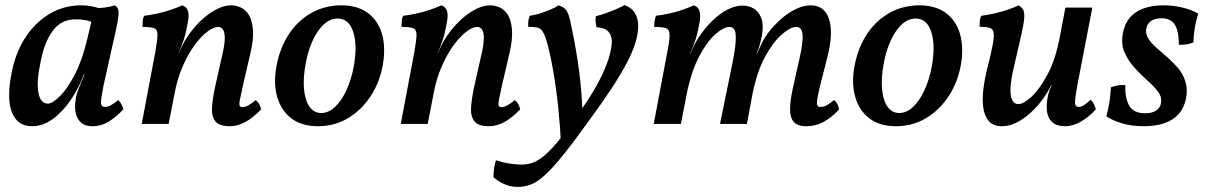

<svg xmlns="http://www.w3.org/2000/svg" viewBox="-20 -488 4753 756"><path d="M431 -467Q439 -464 443.5 -455.5Q448 -447 446.5 -428Q445 -409 437 -372L388 -153Q377 -98 377.5 -82.5Q378 -67 394 -67Q405 -67 416.5 -73.5Q428 -80 446 -94Q453 -87 458 -77.5Q463 -68 466 -58Q440 -29 409.5 -10Q379 9 344 9Q315 9 300 -4.5Q285 -18 279.5 -38Q274 -58 276 -80.5Q278 -103 283 -121Q287 -132 293 -147.5Q299 -163 305.5 -178.5Q312 -194 316 -203L352 -353L342 -456Q366 -455 390 -458Q414 -461 431 -467ZM375 -453 350 -397Q336 -405 317 -408.5Q298 -412 279 -412Q221 -412 188 -367Q155 -322 141 -250Q123 -168 131 -124Q139 -80 169 -80Q186 -80 216 -109.5Q246 -139 275.5 -196.5Q305 -254 324 -336L343 -416L387 -409L334 -195H310Q291 -142 259 -95Q227 -48 188 -19.5Q149 9 107 9Q77 9 57 -5Q37 -19 26.5 -46.5Q16 -74 16 -114.5Q16 -155 27 -207Q42 -282 80 -340.5Q118 -399 174.5 -433Q231 -467 301 -467Q321 -467 342 -463Q363 -459 375 -453Z M538 0 592 -286Q600 -332 600 -352Q600 -372 586.5 -377Q573 -382 541 -382Q541 -394 542 -406Q543 -418 548 -426Q567 -428 596 -434Q625 -440 653 -449.5Q681 -459 698 -467Q715 -461 720 -445Q725 -429 720 -402Q713 -361 704 -333Q695 -305 683 -278L667 -118L644 0ZM891 -467Q909 -467 928 -458.5Q947 -450 960 -429Q973 -408 976 -370Q979 -332 965 -274L938 -158Q928 -114 924.5 -95Q921 -76 924 -71Q927 -66 935 -66Q945 -66 960 -74.5Q975 -83 987 -94Q996 -87 1001 -77.5Q1006 -68 1008 -57Q975 -23 945 -7Q915 9 885 9Q843 9 827.5 -11Q812 -31 815 -68.5Q818 -106 829 -155L854 -266Q865 -312 865 -337.5Q865 -363 857.5 -372.5Q850 -382 839 -382Q821 -382 796.5 -363.5Q772 -345 746.5 -310.5Q721 -276 699.5 -227Q678 -178 667 -118L660 -228L699 -311Q712 -337 733 -364.5Q754 -392 780 -415Q806 -438 834.5 -452.5Q863 -467 891 -467Z M1232 9Q1167 9 1126.5 -22.5Q1086 -54 1071 -108Q1056 -162 1069 -230Q1083 -302 1118.5 -355Q1154 -408 1207 -437.5Q1260 -467 1324 -467Q1387 -467 1427.5 -437.5Q1468 -408 1483.5 -356Q1499 -304 1488 -236Q1476 -165 1439.5 -109.5Q1403 -54 1350 -22.5Q1297 9 1232 9ZM1245 -43Q1273 -43 1298.5 -66.5Q1324 -90 1343.5 -131.5Q1363 -173 1373 -227Q1388 -309 1371 -362Q1354 -415 1309 -415Q1267 -415 1233 -366.5Q1199 -318 1184 -240Q1173 -182 1177 -137.5Q1181 -93 1198.5 -68Q1216 -43 1245 -43Z M1558 0 1612 -286Q1620 -332 1620 -352Q1620 -372 1606.5 -377Q1593 -382 1561 -382Q1561 -394 1562 -406Q1563 -418 1568 -426Q1587 -428 1616 -434Q1645 -440 1673 -449.5Q1701 -459 1718 -467Q1735 -461 1740 -445Q1745 -429 1740 -402Q1733 -361 1724 -333Q1715 -305 1703 -278L1687 -118L1664 0ZM1911 -467Q1929 -467 1948 -458.5Q1967 -450 1980 -429Q1993 -408 1996 -370Q1999 -332 1985 -274L1958 -158Q1948 -114 1944.5 -95Q1941 -76 1944 -71Q1947 -66 1955 -66Q1965 -66 1980 -74.5Q1995 -83 2007 -94Q2016 -87 2021 -77.5Q2026 -68 2028 -57Q1995 -23 1965 -7Q1935 9 1905 9Q1863 9 1847.5 -11Q1832 -31 1835 -68.5Q1838 -106 1849 -155L1874 -266Q1885 -312 1885 -337.5Q1885 -363 1877.5 -372.5Q1870 -382 1859 -382Q1841 -382 1816.5 -363.5Q1792 -345 1766.5 -310.5Q1741 -276 1719.5 -227Q1698 -178 1687 -118L1680 -228L1719 -311Q1732 -337 1753 -364.5Q1774 -392 1800 -415Q1826 -438 1854.5 -452.5Q1883 -467 1911 -467Z M2179 -467Q2195 -462 2204 -454Q2213 -446 2219 -428.5Q2225 -411 2231 -378Q2250 -288 2260.5 -206.5Q2271 -125 2274 -39L2190 97Q2186 12 2178 -65Q2170 -142 2158.5 -207.5Q2147 -273 2134 -321Q2124 -357 2111.5 -370.5Q2099 -384 2060 -382Q2059 -395 2060.5 -406Q2062 -417 2066 -426Q2084 -428 2106 -435Q2128 -442 2148 -450.5Q2168 -459 2179 -467ZM2439 -468Q2467 -458 2480 -436.5Q2493 -415 2493 -387Q2493 -357 2482.5 -321.5Q2472 -286 2449 -242Q2426 -198 2390.5 -143.5Q2355 -89 2305 -21Q2242 67 2199 120.5Q2156 174 2125 202Q2094 230 2069 239Q2044 248 2017 248Q1992 248 1968 238Q1944 228 1923 210Q1923 193 1925.5 175Q1928 157 1933 143Q1956 151 1983 155.5Q2010 160 2035 160Q2058 160 2079.5 152Q2101 144 2127.5 121Q2154 98 2189 54Q2224 10 2273 -62Q2314 -121 2339.5 -170.5Q2365 -220 2377 -259Q2389 -298 2389 -325Q2389 -348 2376 -363Q2363 -378 2329 -381Q2323 -402 2326 -424Q2346 -429 2368 -437Q2390 -445 2409.5 -453.5Q2429 -462 2439 -468Z M3156 9Q3120 9 3105 -8.5Q3090 -26 3091 -62.5Q3092 -99 3105 -155L3127 -253Q3143 -323 3140 -352.5Q3137 -382 3115 -382Q3093 -382 3059 -353Q3025 -324 2993 -265.5Q2961 -207 2943 -118L2921 0H2815L2860 -220Q2874 -286 2876.5 -321Q2879 -356 2873 -369Q2867 -382 2852 -382Q2829 -382 2795.5 -352Q2762 -322 2731.5 -263Q2701 -204 2684 -118L2661 0H2554L2608 -286Q2617 -332 2616.5 -352Q2616 -372 2602 -377Q2588 -382 2556 -382Q2556 -393 2557.5 -405Q2559 -417 2563 -426Q2583 -428 2611.5 -434Q2640 -440 2667.5 -449.5Q2695 -459 2712 -467Q2729 -461 2734 -445.5Q2739 -430 2735 -402Q2728 -362 2719 -333Q2710 -304 2697 -276H2698L2714 -311Q2726 -335 2746 -362Q2766 -389 2792 -413Q2818 -437 2847 -451.5Q2876 -466 2904 -466Q2928 -466 2947.5 -454.5Q2967 -443 2977 -418Q2987 -393 2981 -354Q2978 -337 2973 -317Q2968 -297 2959 -276H2960L2976 -310Q2987 -336 3008 -363Q3029 -390 3056.5 -414Q3084 -438 3114 -452.5Q3144 -467 3172 -467Q3226 -467 3244 -414Q3262 -361 3239 -268L3211 -158Q3201 -117 3198 -97.5Q3195 -78 3198.5 -72.5Q3202 -67 3211 -67Q3224 -67 3235.5 -73.5Q3247 -80 3264 -94Q3273 -87 3277.5 -77.5Q3282 -68 3284 -57Q3252 -23 3221 -7Q3190 9 3156 9Z M3508 9Q3443 9 3402.5 -22.5Q3362 -54 3347 -108Q3332 -162 3345 -230Q3359 -302 3394.5 -355Q3430 -408 3483 -437.5Q3536 -467 3600 -467Q3663 -467 3703.5 -437.5Q3744 -408 3759.5 -356Q3775 -304 3764 -236Q3752 -165 3715.5 -109.5Q3679 -54 3626 -22.5Q3573 9 3508 9ZM3521 -43Q3549 -43 3574.5 -66.5Q3600 -90 3619.5 -131.5Q3639 -173 3649 -227Q3664 -309 3647 -362Q3630 -415 3585 -415Q3543 -415 3509 -366.5Q3475 -318 3460 -240Q3449 -182 3453 -137.5Q3457 -93 3474.5 -68Q3492 -43 3521 -43Z M3925 9Q3892 9 3874.5 -10Q3857 -29 3852 -62Q3847 -95 3852 -136.5Q3857 -178 3868 -221Q3883 -280 3889 -313Q3895 -346 3892 -360.5Q3889 -375 3876 -378.5Q3863 -382 3837 -383Q3837 -393 3838 -405Q3839 -417 3844 -426Q3862 -428 3890.5 -434Q3919 -440 3947 -449.5Q3975 -459 3991 -467Q4002 -460 4008 -451Q4014 -442 4013 -420Q4012 -398 4002 -353Q3992 -308 3973 -228Q3961 -177 3959 -143.5Q3957 -110 3965.5 -94Q3974 -78 3990 -78Q4010 -78 4041.5 -107Q4073 -136 4105 -195.5Q4137 -255 4154 -348L4175 -458H4281L4233 -209Q4220 -143 4215.5 -112.5Q4211 -82 4214.5 -74.5Q4218 -67 4228 -67Q4245 -67 4274 -95Q4282 -89 4287 -78.5Q4292 -68 4295 -58Q4270 -29 4237.5 -10Q4205 9 4175 9Q4142 9 4124.5 -6Q4107 -21 4103 -46Q4099 -71 4105 -104Q4107 -116 4111 -128Q4115 -140 4121 -152H4119Q4106 -125 4085.5 -97Q4065 -69 4039 -45Q4013 -21 3984 -6Q3955 9 3925 9Z M4561 -467Q4600 -467 4637 -458Q4674 -449 4698 -434Q4681 -382 4679 -321Q4667 -316 4652.5 -313.5Q4638 -311 4622 -312Q4621 -370 4604.5 -393Q4588 -416 4554 -416Q4527 -416 4512.5 -405.5Q4498 -395 4494 -378Q4489 -357 4500.5 -338Q4512 -319 4532.5 -301Q4553 -283 4576 -263Q4599 -243 4618.5 -220Q4638 -197 4647.5 -167Q4657 -137 4650 -100Q4642 -62 4620 -38Q4598 -14 4564 -2.5Q4530 9 4483 9Q4434 9 4396 -3Q4358 -15 4336 -30Q4345 -62 4349 -90Q4353 -118 4354 -144Q4380 -155 4411 -153Q4409 -103 4426 -72.5Q4443 -42 4489 -42Q4517 -42 4532.5 -53Q4548 -64 4551 -80Q4556 -105 4540 -126.5Q4524 -148 4498 -171Q4472 -194 4447 -221.5Q4422 -249 4407.5 -282.5Q4393 -316 4402 -360Q4409 -396 4429.5 -419.5Q4450 -443 4483.5 -455Q4517 -467 4561 -467Z"/></svg>

Font: Vollkorn Medium
Style: Italic
Weight: 500
Italic angle: -11°
Designer: Friedrich Althausen
Foundry: Friedrich Althausen
Version: Version 5.000